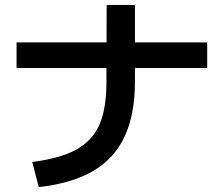

<svg xmlns="http://www.w3.org/2000/svg" viewBox="-20 -767 904 776"><path d="M410.2 -437.5V-492.2H46.9V-595.7H410.6L411.1 -747.1H525.4V-595.7H817.4V-492.2H525.4V-437.5Q525.4 -305.2 484.1 -216.1Q442.9 -127 357.2 -76.4Q271.5 -25.9 136.7 -10.7L110.4 -112.3Q224.1 -127 289.1 -162.8Q354 -198.7 382.3 -264.4Q410.6 -330.1 410.2 -437.5Z"/></svg>

Font: Pretendard GOV SemiBold
Style: Regular
Weight: 600
Designer: Base glyphs from Inter by Rasmus Andersson; Hangeul glyphs from Noto Sans CJK(Source Han Sans) by Jang Soo-young and Kan
Foundry: Kil Hyung-jin
Version: Version 1.309